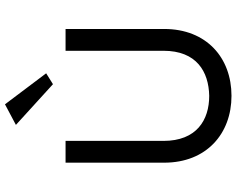

<svg xmlns="http://www.w3.org/2000/svg" viewBox="-110 -830 953 774"><g transform="rotate(-90 367.0 -443.5)"><path d="M414.1 -707 458 -734.4 333 -900.4 250 -856.4ZM548.8 -656.2V-261.7C548.8 -127.9 464.8 -79.1 367.2 -77.1C269.5 -77.1 185.5 -127.9 185.5 -261.7V-656.2H97.7V-258.8C97.7 -87.9 214.8 12.7 367.2 12.7C520.5 12.7 636.7 -87.9 636.7 -258.8V-656.2Z"/></g></svg>

Font: Sen-gleads
Style: Regular
Weight: 400
Designer: Kosal Sen, Philatype
Foundry: Philatype
Version: Version 1.004; ttfautohint (v1.8.3)